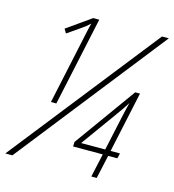

<svg xmlns="http://www.w3.org/2000/svg" viewBox="-129 -803 809 893"><g transform="rotate(15 276.0 -357.0)"><path d="M-22 0H12L574 -714H541ZM198 -645 121 -286H147L239 -714H210L94 -632L106 -612L171 -657C183 -665 193 -673 208 -687C205 -674 201 -661 198 -645ZM392 0H418L443 -113H487L493 -138H448L511 -431H488L275 -135L274 -113H417ZM306 -138 435 -317C453 -342 463 -357 475 -376C470 -358 464 -331 458 -304L422 -138Z"/></g></svg>

Font: Noto Sans ExtraCondensed Thin
Style: Italic
Weight: 100
Width: 2
Italic angle: -12°
Designer: Monotype Design Team
Foundry: Monotype Imaging Inc.
Version: Version 2.013